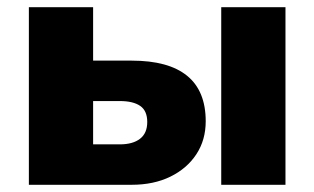

<svg xmlns="http://www.w3.org/2000/svg" viewBox="-20 -512 871 532"><path d="M60 0V-492H238V-344H345Q447 -344 498.5 -302Q550 -260 550 -176Q550 -124 524 -84.5Q498 -45 452 -22.5Q406 0 345 0ZM238 -112H312Q348 -112 368 -127.5Q388 -143 388 -174Q388 -205 368.5 -218.5Q349 -232 312 -232H238ZM593 0V-492H771V0Z"/></svg>

Font: Nunito Sans 12pt Black
Style: Regular
Weight: 900
Designer: Vernon Adams
Foundry: Vernon Adams
Version: Version 3.101;gftools[0.9.27]